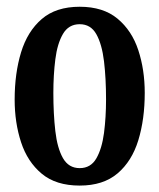

<svg xmlns="http://www.w3.org/2000/svg" viewBox="-20 -552 484 583"><path d="M24.5 -249.5Q24.5 -329.5 44 -393.2Q63.5 -457 106.8 -494.2Q150 -531.5 222 -531.5Q293.5 -531.5 337 -495.2Q380.5 -459 400 -399.5Q419.5 -340 419.5 -270Q419.5 -190 400 -126.2Q380.5 -62.5 337 -25.5Q293.5 11.5 222 11.5Q150 11.5 106.8 -24.5Q63.5 -60.5 44 -120Q24.5 -179.5 24.5 -249.5ZM142 -270Q142 -206 148 -154Q154 -102 171.2 -71.8Q188.5 -41.5 222 -41.5Q255.5 -41.5 272.5 -71Q289.5 -100.5 295.8 -148.2Q302 -196 302 -250Q302 -314 295.8 -366Q289.5 -418 272.5 -448.2Q255.5 -478.5 222 -478.5Q188.5 -478.5 171.2 -449Q154 -419.5 148 -371.8Q142 -324 142 -270Z"/></svg>

Font: Besley* Condensed Medium
Style: Regular
Weight: 500
Width: 3
Designer: Owen Earl
Foundry: indestructible type*
Version: Version 3.000; ttfautohint (v1.8.3)